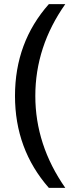

<svg xmlns="http://www.w3.org/2000/svg" viewBox="-20 -765 363 935"><path d="M218 150Q53 -38 53 -298Q53 -559 218 -745H298Q152 -538 152 -298Q152 -59 298 150Z"/></svg>

Font: Pitagon Sans Text Medium
Style: Regular
Weight: 500
Designer: Travis Tran
Foundry: Pitagon
Version: Version 1.000; ttfautohint (v1.8.4.7-5d5b);gftools[0.9.26]